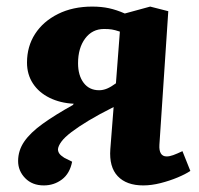

<svg xmlns="http://www.w3.org/2000/svg" viewBox="-20 -549 605 583"><path d="M325 -224Q281 -202 249.5 -183Q218 -164 197 -148Q176 -132 166.5 -119Q157 -106 156 -96Q156 -89 160 -83Q164 -77 175 -70L199 -58Q192 -22 168 -4Q144 14 113 14Q78 14 56.5 -8Q35 -30 35 -60Q35 -92 53.5 -119Q72 -146 109.5 -173Q147 -200 201 -230L204 -234Q163 -236 130.5 -252Q98 -268 80 -295.5Q62 -323 62 -359Q62 -408 86.5 -446Q111 -484 156 -506.5Q201 -529 260 -529Q288 -529 311 -524Q334 -519 359 -508L436 -529L491 -515L464 -109Q463 -92 468.5 -83Q474 -74 486 -74Q495 -74 506 -78Q517 -82 534 -90L558 -30Q543 -20 519 -10Q495 0 467.5 7Q440 14 415 14Q364 14 337.5 -14Q311 -42 315 -96ZM344 -453Q329 -458 319.5 -459.5Q310 -461 296 -461Q260 -461 238.5 -432Q217 -403 217 -357Q217 -320 234 -297.5Q251 -275 281 -275Q293 -275 305 -280Q317 -285 332 -296Z"/></svg>

Font: Literata
Style: Bold Italic
Weight: 700
Italic angle: -2°
Designer: Latin by Veronika Burian and Jose Scaglione. Greek by Irene Vlachou. Cyrillic by Vera Evstafieva
Foundry: TypeTogether
Version: Version 3.103;gftools[0.9.29]